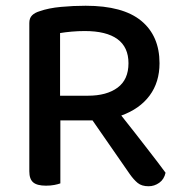

<svg xmlns="http://www.w3.org/2000/svg" viewBox="-20 -640 634 668"><path d="M190 -2Q182 1 169 3.5Q156 6 140 6Q109 6 95.5 -5.5Q82 -17 82 -44V-560Q82 -577 91.5 -586.5Q101 -596 118 -601Q149 -612 192 -616Q235 -620 278 -620Q408 -620 471.5 -567.5Q535 -515 535 -420Q535 -354 500.5 -307.5Q466 -261 402 -238Q426 -208 449 -178.5Q472 -149 492.5 -122.5Q513 -96 529.5 -74.5Q546 -53 556 -39Q551 -16 534 -4Q517 8 497 8Q473 8 459 -3.5Q445 -15 431 -35L302 -221H190ZM286 -307Q351 -307 389 -335Q427 -363 427 -420Q427 -476 388.5 -504Q350 -532 275 -532Q252 -532 229.5 -530Q207 -528 189 -525V-307Z"/></svg>

Font: Baloo Paaji 2 Medium
Style: Regular
Weight: 500
Designer: Shuchita Grover, Noopur Datye and Ek Type
Foundry: Ek Type
Version: Version 1.640;hotconv 1.0.111;makeotfexe 2.5.65597; ttfautoh